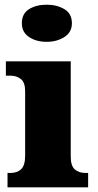

<svg xmlns="http://www.w3.org/2000/svg" viewBox="-20 -797 416 817"><path d="M179 -619Q134 -619 103.5 -639.5Q73 -660 73 -698Q73 -739 103.5 -758Q134 -777 179 -777Q222 -777 254 -758Q286 -739 286 -698Q286 -660 254 -639.5Q222 -619 179 -619ZM12 0V-61H24Q53 -61 70 -77Q87 -93 87 -135V-409Q87 -446 69 -460.5Q51 -475 24 -475H5V-536H281V-131Q281 -91 298.5 -76Q316 -61 344 -61H355V0Z"/></svg>

Font: Noto Serif Tamil Black
Style: Regular
Weight: 900
Designer: Indian Type Foundry, Tom Grace, and the Monotype Design Team
Foundry: Monotype Imaging Inc.
Version: Version 2.004; ttfautohint (v1.8.4.7-5d5b)